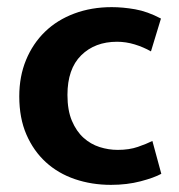

<svg xmlns="http://www.w3.org/2000/svg" viewBox="-20 -507 501 538"><path d="M310 -87Q342 -87 366.5 -95.5Q391 -104 407 -112L432 -20Q412 -9 374 1Q336 11 291 11Q237 11 190 -5Q143 -21 108.5 -52.5Q74 -84 54 -130Q34 -176 34 -237Q34 -293 53 -339Q72 -385 106 -418Q140 -451 188 -469Q236 -487 293 -487Q324 -487 358.5 -481Q393 -475 431 -455L403 -363Q382 -375 357.5 -382.5Q333 -390 308 -390Q246 -390 207.5 -352Q169 -314 169 -241Q169 -198 181.5 -168.5Q194 -139 214 -121Q234 -103 259 -95Q284 -87 310 -87Z"/></svg>

Font: Ek Mukta
Style: Bold
Weight: 700
Designer: Girish Dalvi and Yashodeep Gholap
Foundry: Ek Type
Version: Version 2.538;PS 1.002;hotconv 16.6.51;makeotf.lib2.5.65220;